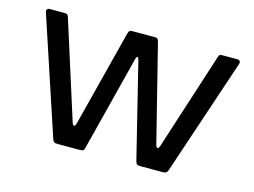

<svg xmlns="http://www.w3.org/2000/svg" viewBox="-76 -637 1009 763"><g transform="rotate(15 428.5 -255.0)"><path d="M31 -494 189 -17C194 -2 197 0 213 0H299C317 0 320 -2 323 -17L421 -402C425 -421 432 -421 436 -402L531 -17C535 -2 538 0 555 0H642C657 0 661 -2 666 -17L826 -494C829 -503 824 -510 815 -510H756C743 -510 740 -509 737 -499L608 -99C603 -83 595 -83 591 -99L492 -494C488 -508 486 -510 473 -510H384C372 -510 369 -508 365 -494L264 -99C260 -83 252 -83 247 -99L120 -499C116 -509 114 -510 101 -510H42C33 -510 28 -503 31 -494Z"/></g></svg>

Font: Aldone Medium
Style: Regular
Weight: 500
Designer: Pietro Gregorini
Version: Version 1.500;FEAKit 1.0